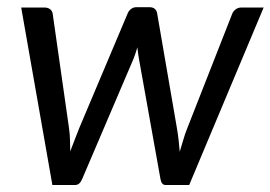

<svg xmlns="http://www.w3.org/2000/svg" viewBox="-20 -528 772 548"><path d="M40.5 -506.5H107Q117 -506.5 123.2 -501.5Q129.5 -496.5 130.5 -488L177 -162Q179.5 -144.5 179.8 -128.2Q180 -112 180.5 -96Q186.5 -112 192.8 -128.2Q199 -144.5 206 -162L344.5 -490Q347.5 -497.5 354.2 -502.5Q361 -507.5 369.5 -507.5H406.5Q416.5 -507.5 422 -502.5Q427.5 -497.5 428.5 -490L485 -162Q488 -144.5 489.8 -128Q491.5 -111.5 493 -95Q498 -111 502.8 -127.8Q507.5 -144.5 514.5 -162L642.5 -488Q645.5 -496 652.5 -501.2Q659.5 -506.5 668.5 -506.5H732.5L520 0H452.5Q441 0 438 -17L376.5 -360.5Q375 -368.5 374 -376.8Q373 -385 372 -393Q369.5 -384.5 367 -376.5Q364.5 -368.5 361 -360L214.5 -17Q207.5 0 194.5 0H129.5Z"/></svg>

Font: Lato TR
Style: Italic
Weight: 400
Italic angle: -12°
Designer: Lukasz Dziedzic
Foundry: tyPoland Lukasz Dziedzic
Version: Version 1.104 2013